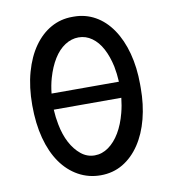

<svg xmlns="http://www.w3.org/2000/svg" viewBox="-85 -839 829 921"><g transform="rotate(-10 329.5 -378.0)"><path d="M332 8Q273 8 223.5 -19.5Q174 -47 139 -97Q104 -147 85 -218.5Q66 -290 66 -380Q66 -468 86 -539.5Q106 -611 141.5 -661Q177 -711 224.5 -737.5Q272 -764 328 -764Q330 -764 332 -764Q334 -764 336 -764Q392 -764 439.5 -737.5Q487 -711 521.5 -660.5Q556 -610 574.5 -540.5Q593 -471 593 -389Q593 -384 593 -380Q593 -376 593 -371Q593 -291 575 -221.5Q557 -152 522.5 -100.5Q488 -49 440 -20.5Q392 8 332 8ZM320 -91Q356 -91 387.5 -113.5Q419 -136 442.5 -175.5Q466 -215 480 -269Q489 -303 493 -341H164Q166 -303 173 -268Q183 -216 203.5 -177.5Q224 -139 253.5 -115Q283 -91 320 -91ZM181 -493Q171 -458 167 -419H495Q493 -458 486 -494Q475 -545 455 -582.5Q435 -620 405.5 -641Q376 -662 341 -662Q306 -662 274.5 -641.5Q243 -621 219.5 -583Q196 -545 181 -493Z"/></g></svg>

Font: Rising Sun SemiBold
Style: Regular
Weight: 600
Designer: Matt McInerney, Pablo Impallari, Rodrigo Fuenzalida (Raleway font), Stephen Hutchings (Greek), Cristiano Sobral (main ch
Foundry: The Rising Sun Project Authors
Version: Version 4.327; ttfautohint (v1.8.4.7-5d5b-dirty)